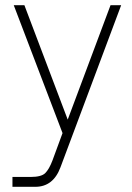

<svg xmlns="http://www.w3.org/2000/svg" viewBox="-20 -520 508 740"><path d="M28 200V162H98Q139 162 154 147.5Q169 133 182 99L221 -7L33 -500H74L241 -59L406 -500H447L213 125Q185 200 116 200Z"/></svg>

Font: Haskoy ExtraLight
Style: Regular
Weight: 200
Designer: Ertekin Erdin
Foundry: Ertekin Erdin
Version: Version 2.000; ttfautohint (v1.8.4.7-5d5b)